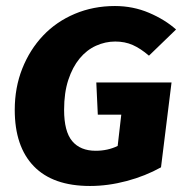

<svg xmlns="http://www.w3.org/2000/svg" viewBox="-20 -602 630 638"><path d="M279 16Q156 16 92.5 -49.5Q29 -115 29 -237Q29 -311 54 -374Q79 -437 123 -483.5Q167 -530 228.5 -556Q290 -582 362 -582Q422 -582 475 -559.5Q528 -537 565 -504L475 -417Q447 -441 421 -452.5Q395 -464 363 -464Q330 -464 299 -450Q268 -436 244.5 -407.5Q221 -379 207 -336.5Q193 -294 193 -237Q193 -165 220 -133Q247 -101 298 -101Q338 -101 371 -117L383 -221H305L300 -328H550L515 -46Q463 -17 401 -0.5Q339 16 279 16Z"/></svg>

Font: Qjlgwqiwhsfqbnnlvksmvfsycuq
Style: Regular
Weight: 700
Italic angle: -8°
Designer: Carrois Corporate & Edenspiekermann
Foundry: Carrois Corporate GbR & Edenspiekermann AG
Version: Version 2.001